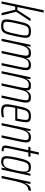

<svg xmlns="http://www.w3.org/2000/svg" viewBox="1280 -2064 791 3392"><g transform="rotate(90 1676.0 -367.5)"><path d="M4 0 160 -743H202L104 -279H158L307 -510H354L188 -257L251 0H209L151 -240H96L45 0Z M439 8Q397 8 371 0Q345 -8 333.5 -27.5Q322 -47 322 -83Q322 -112 328.5 -154Q335 -196 348 -254Q362 -319 373.5 -365Q385 -411 398 -441Q411 -471 428.5 -487.5Q446 -504 471 -511Q496 -518 531 -518Q573 -518 598.5 -509.5Q624 -501 635.5 -480.5Q647 -460 647 -422Q647 -394 640 -352.5Q633 -311 621 -254Q607 -189 595.5 -143.5Q584 -98 571 -68.5Q558 -39 540.5 -22Q523 -5 498.5 1.5Q474 8 439 8ZM437 -30Q464 -30 482.5 -35Q501 -40 514.5 -53.5Q528 -67 538 -92.5Q548 -118 557.5 -157.5Q567 -197 579 -254Q591 -313 598.5 -353Q606 -393 606 -418Q606 -444 598.5 -457Q591 -470 575 -475Q559 -480 533 -480Q500 -480 479 -472Q458 -464 444 -441Q430 -418 418 -373Q406 -328 390 -254Q377 -196 370.5 -156.5Q364 -117 364 -91Q364 -66 371.5 -53Q379 -40 395 -35Q411 -30 437 -30Z M664 0 771 -510H805L794 -438H799Q807 -458 820.5 -476.5Q834 -495 856 -506.5Q878 -518 911 -518Q969 -518 987 -499.5Q1005 -481 1005 -438H1010Q1019 -459 1033 -477Q1047 -495 1069.5 -506.5Q1092 -518 1124 -518Q1176 -518 1197.5 -498Q1219 -478 1219 -431Q1219 -410 1215 -383.5Q1211 -357 1203 -322L1135 0H1093L1159 -312Q1167 -353 1172 -381.5Q1177 -410 1177 -428Q1177 -460 1162.5 -470Q1148 -480 1117 -480Q1081 -480 1058.5 -465Q1036 -450 1022 -422Q1008 -394 998 -353.5Q988 -313 977 -263L920 0H879L945 -312Q953 -353 958 -382Q963 -411 963 -429Q963 -462 948.5 -471Q934 -480 904 -480Q868 -480 844.5 -461.5Q821 -443 805.5 -411.5Q790 -380 780 -341.5Q770 -303 761 -263L705 0Z M1237 0 1344 -510H1378L1367 -438H1372Q1380 -458 1393.5 -476.5Q1407 -495 1429 -506.5Q1451 -518 1484 -518Q1542 -518 1560 -499.5Q1578 -481 1578 -438H1583Q1592 -459 1606 -477Q1620 -495 1642.5 -506.5Q1665 -518 1697 -518Q1749 -518 1770.5 -498Q1792 -478 1792 -431Q1792 -410 1788 -383.5Q1784 -357 1776 -322L1708 0H1666L1732 -312Q1740 -353 1745 -381.5Q1750 -410 1750 -428Q1750 -460 1735.5 -470Q1721 -480 1690 -480Q1654 -480 1631.5 -465Q1609 -450 1595 -422Q1581 -394 1571 -353.5Q1561 -313 1550 -263L1493 0H1452L1518 -312Q1526 -353 1531 -382Q1536 -411 1536 -429Q1536 -462 1521.5 -471Q1507 -480 1477 -480Q1441 -480 1417.5 -461.5Q1394 -443 1378.5 -411.5Q1363 -380 1353 -341.5Q1343 -303 1334 -263L1278 0Z M1942 8Q1899 8 1872.5 -1Q1846 -10 1834 -32Q1822 -54 1822 -90Q1822 -119 1828.5 -159Q1835 -199 1846 -254Q1861 -328 1874.5 -378.5Q1888 -429 1906.5 -460Q1925 -491 1954.5 -504.5Q1984 -518 2032 -518Q2071 -518 2094.5 -510Q2118 -502 2128.5 -483.5Q2139 -465 2139 -434Q2139 -415 2135.5 -387Q2132 -359 2126 -325.5Q2120 -292 2112 -256L2109 -241H1885Q1875 -193 1869 -158Q1863 -123 1863 -98Q1863 -72 1871.5 -57Q1880 -42 1898.5 -36Q1917 -30 1946 -30Q1962 -30 1982 -32Q2002 -34 2021 -36.5Q2040 -39 2055 -43L2046 -5Q2035 -2 2017.5 1Q2000 4 1980.5 6Q1961 8 1942 8ZM1893 -277H2075L2080 -301Q2086 -330 2092 -363.5Q2098 -397 2098 -422Q2098 -448 2090.5 -460.5Q2083 -473 2068.5 -476.5Q2054 -480 2033 -480Q2000 -480 1979 -473Q1958 -466 1944 -445Q1930 -424 1919 -384Q1908 -344 1893 -277Z M2154 0 2261 -510H2295L2284 -438H2288Q2297 -458 2311 -476.5Q2325 -495 2347.5 -506.5Q2370 -518 2403 -518Q2436 -518 2456.5 -509.5Q2477 -501 2486.5 -482.5Q2496 -464 2496 -433Q2496 -413 2492 -385Q2488 -357 2480 -322L2412 0H2370L2436 -312Q2444 -352 2448.5 -379.5Q2453 -407 2453 -426Q2453 -449 2447 -460.5Q2441 -472 2427.5 -476Q2414 -480 2391 -480Q2356 -480 2333 -462Q2310 -444 2295 -413Q2280 -382 2270 -343Q2260 -304 2251 -263L2195 0Z M2648 0Q2621 0 2602.5 -3.5Q2584 -7 2572.5 -14.5Q2561 -22 2556 -34.5Q2551 -47 2551 -65Q2551 -71 2552 -82Q2553 -93 2556 -108.5Q2559 -124 2563 -144L2632 -472H2573L2581 -510H2640L2671 -658H2713L2682 -510H2751L2743 -472H2674L2604 -143Q2601 -127 2598.5 -112.5Q2596 -98 2594 -86Q2592 -74 2592 -65Q2592 -56 2597.5 -49Q2603 -42 2616.5 -38.5Q2630 -35 2655 -35Z M2842 8Q2806 8 2782.5 -0.5Q2759 -9 2748.5 -29Q2738 -49 2738 -84Q2738 -113 2744 -156Q2750 -199 2762 -255Q2778 -335 2793 -386Q2808 -437 2826.5 -466Q2845 -495 2870.5 -506.5Q2896 -518 2933 -518Q2957 -518 2978 -512.5Q2999 -507 3012.5 -490Q3026 -473 3026 -438H3031L3050 -510H3085L2976 0H2942L2954 -71H2950Q2935 -36 2917 -19.5Q2899 -3 2879.5 2.5Q2860 8 2842 8ZM2848 -30Q2873 -30 2892 -38.5Q2911 -47 2925 -64Q2939 -81 2949 -108Q2956 -126 2964 -154Q2972 -182 2980.5 -215Q2989 -248 2996 -282.5Q3003 -317 3007 -347.5Q3011 -378 3011 -401Q3011 -444 2995 -462Q2979 -480 2941 -480Q2912 -480 2893 -472.5Q2874 -465 2860 -442Q2846 -419 2833 -374Q2820 -329 2804 -255Q2792 -196 2785 -156.5Q2778 -117 2778 -92Q2778 -66 2785.5 -52.5Q2793 -39 2809 -34.5Q2825 -30 2848 -30Z M3087 0 3195 -510H3230L3213 -415H3218Q3235 -458 3254.5 -480.5Q3274 -503 3298 -510.5Q3322 -518 3352 -518L3343 -474Q3309 -474 3283.5 -458.5Q3258 -443 3239.5 -414Q3221 -385 3207.5 -344.5Q3194 -304 3183 -256L3128 0Z"/></g></svg>

Font: Saira ExtraCondensed ExtraLight
Style: Italic
Weight: 250
Width: 2
Italic angle: -12°
Designer: Hector Gatti with collaboration of the Omnibus-Type team
Foundry: Omnibus-Type
Version: Version 1.101